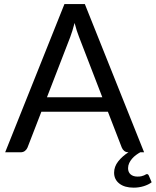

<svg xmlns="http://www.w3.org/2000/svg" viewBox="-20 -736 753 928"><path d="M690 105.5Q693.5 105.5 695.8 107.5Q698 109.5 699 112L713 145Q698 156.5 674.8 163.8Q651.5 171 626 171Q582 171 556.8 151.2Q531.5 131.5 531.5 98.5Q531.5 69.5 551.2 44.2Q571 19 601 0Q588.5 0 580.5 -6.5Q572.5 -13 568.5 -23L501.5 -196H180L113 -23Q109.5 -14 101 -7Q92.5 0 80 0H5L291.5 -716.5H390L676.5 0H658Q648 5.5 637.5 13.2Q627 21 618.5 30.8Q610 40.5 604.5 52.2Q599 64 599 77Q599 96 611.2 106.8Q623.5 117.5 644.5 117.5Q656 117.5 663.5 115.8Q671 114 676 111.8Q681 109.5 684.2 107.5Q687.5 105.5 690 105.5ZM207 -266H474.5L362 -557.5Q351 -584.5 340.5 -625Q335 -604.5 329.8 -587.2Q324.5 -570 319.5 -557Z"/></svg>

Font: LatoHex
Style: Regular
Weight: 400
Designer: Lukasz Dziedzic
Foundry: tyPoland Lukasz Dziedzic
Version: Version 1.104; Western+Polish opensource